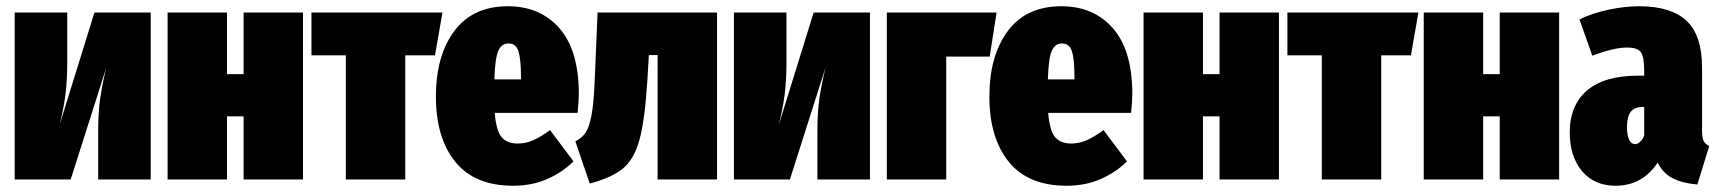

<svg xmlns="http://www.w3.org/2000/svg" viewBox="-20 -574 5493 614"><path d="M462 0H294V-156Q294 -215 300.5 -260Q307 -305 320 -358L206 0H27V-534H195V-374Q195 -315 189 -269.5Q183 -224 170 -173L282 -534H462Z M759 0V-202H706V0H516V-534H706V-337H759V-534H949V0Z M1395 -534 1371 -397H1276V0H1086V-397H976V-534Z M1827 -213H1562Q1567 -155 1584.5 -135Q1602 -115 1636 -115Q1661 -115 1685 -125.5Q1709 -136 1739 -158L1814 -58Q1779 -23 1730 -1.5Q1681 20 1621 20Q1498 20 1436 -56.5Q1374 -133 1374 -265Q1374 -396 1433 -475Q1492 -554 1604 -554Q1708 -554 1769.5 -483Q1831 -412 1831 -274Q1831 -249 1827 -213ZM1646 -328Q1646 -385 1638 -410Q1630 -435 1606 -435Q1584 -435 1573.5 -411.5Q1563 -388 1561 -320H1646Z M2273 -534V0H2083V-398H2055L2050 -314Q2042 -189 2025 -127Q2008 -65 1972.5 -35.5Q1937 -6 1866 13L1820 -122Q1841 -133 1852.5 -149.5Q1864 -166 1871.5 -205Q1879 -244 1882 -321L1891 -534Z M2762 0H2594V-156Q2594 -215 2600.5 -260Q2607 -305 2620 -358L2506 0H2327V-534H2495V-374Q2495 -315 2489 -269.5Q2483 -224 2470 -173L2582 -534H2762Z M3006 0H2816V-534H3167L3145 -393H3006Z M3597 -213H3332Q3337 -155 3354.5 -135Q3372 -115 3406 -115Q3431 -115 3455 -125.5Q3479 -136 3509 -158L3584 -58Q3549 -23 3500 -1.5Q3451 20 3391 20Q3268 20 3206 -56.5Q3144 -133 3144 -265Q3144 -396 3203 -475Q3262 -554 3374 -554Q3478 -554 3539.5 -483Q3601 -412 3601 -274Q3601 -249 3597 -213ZM3416 -328Q3416 -385 3408 -410Q3400 -435 3376 -435Q3354 -435 3343.5 -411.5Q3333 -388 3331 -320H3416Z M3880 0V-202H3827V0H3637V-534H3827V-337H3880V-534H4070V0Z M4516 -534 4492 -397H4397V0H4207V-397H4097V-534Z M4776 0V-202H4723V0H4533V-534H4723V-337H4776V-534H4966V0Z M5446 -107 5408 16Q5360 12 5329 -4Q5298 -20 5281 -54Q5232 20 5146 20Q5079 20 5039.5 -26.5Q5000 -73 5000 -150Q5000 -238 5055.5 -285Q5111 -332 5218 -332H5238V-347Q5238 -392 5227.5 -407Q5217 -422 5183 -422Q5142 -422 5072 -396L5031 -512Q5072 -532 5124 -543Q5176 -554 5222 -554Q5324 -554 5373.5 -507.5Q5423 -461 5423 -358V-159Q5423 -135 5427.5 -124.5Q5432 -114 5446 -107ZM5238 -140V-232H5234Q5207 -232 5195 -216.5Q5183 -201 5183 -168Q5183 -141 5190 -127Q5197 -113 5209 -113Q5217 -113 5225 -120.5Q5233 -128 5238 -140Z"/></svg>

Font: Fira Sans Extra Condensed Black
Style: Regular
Weight: 900
Width: 1
Designer: Carrois Corporate & Edenspiekermann AG
Foundry: Carrois Corporate GbR & Edenspiekermann AG
Version: Version 4.203